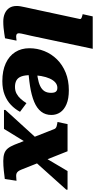

<svg xmlns="http://www.w3.org/2000/svg" viewBox="394 -1192 812 1640"><g transform="rotate(90 800.0 -372.0)"><path d="M142 -646Q144 -652 140.5 -656.5Q137 -661 129 -664Q121 -667 110 -670L101 -672L120 -758H397L286 -233Q279 -204 274.5 -183Q270 -162 267 -149Q264 -136 264 -128Q264 -115 271 -109.5Q278 -104 292 -104Q300 -104 306 -105Q312 -106 317.5 -106.5Q323 -107 327 -107L307 -9Q289 -6 266 -2.5Q243 1 217.5 3.5Q192 6 164 6Q124 6 94 -7.5Q64 -21 47.5 -46Q31 -71 31 -109Q31 -124 34 -141.5Q37 -159 42.5 -184Q48 -209 56 -246Z M673 14Q584 14 521 -15Q458 -44 425 -96Q392 -148 392 -217Q392 -284 416.5 -345Q441 -406 487.5 -453Q534 -500 600.5 -527Q667 -554 751 -554Q823 -554 870 -534Q917 -514 939.5 -480.5Q962 -447 962 -405Q962 -354 933.5 -317.5Q905 -281 850 -258Q795 -235 715.5 -222.5Q636 -210 533 -205L536 -278Q596 -280 640.5 -287.5Q685 -295 714.5 -309Q744 -323 758.5 -345.5Q773 -368 773 -402Q773 -420 769 -432Q765 -444 755.5 -450Q746 -456 731 -456Q705 -456 685 -439Q665 -422 651 -391Q637 -360 629.5 -318Q622 -276 622 -226Q622 -177 633 -148Q644 -119 666.5 -106.5Q689 -94 722 -94Q755 -94 780 -107.5Q805 -121 825 -143.5Q845 -166 861 -192L935 -137Q912 -94 876.5 -60Q841 -26 791 -6Q741 14 673 14Z M1354 -258 1299 -303 1441 -543H1600V-532ZM919 0V-12L1163 -280L1224 -233L1081 0ZM1354 6Q1318 6 1292 -2.5Q1266 -11 1248.5 -32Q1231 -53 1216 -90L1083 -428Q1080 -437 1073.5 -442Q1067 -447 1057.5 -450Q1048 -453 1035 -455L1022 -457L1040 -543H1272L1429 -148Q1436 -131 1443.5 -121.5Q1451 -112 1460 -108Q1469 -104 1482 -104Q1494 -104 1505.5 -105.5Q1517 -107 1524 -107L1509 -7Q1478 -3 1437 1.5Q1396 6 1354 6Z"/></g></svg>

Font: Roboto Serif Black
Style: Italic
Weight: 900
Italic angle: -10°
Version: Version 1.008